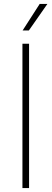

<svg xmlns="http://www.w3.org/2000/svg" viewBox="-20 -964 264 984"><path d="M95 0V-740H129V0ZM96 -808 183.5 -944H223L128 -808Z"/></svg>

Font: Encode Sans SC Thin
Style: Regular
Weight: 250
Designer: Multiple Designers
Foundry: Impallari Type
Version: Version 3.002